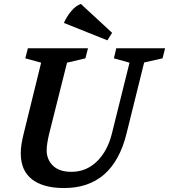

<svg xmlns="http://www.w3.org/2000/svg" viewBox="-20 -944 855 971"><path d="M85 -169Q85 -210 100 -269L188 -627L108 -649L121 -700H425L412 -649L319 -627L229 -269Q216 -215 216 -184Q216 -137 248 -106Q280 -75 341 -75Q416 -75 470 -127.5Q524 -180 546 -269L635 -627L556 -649L568 -700H815L802 -649L709 -628L620 -269Q552 7 304 7Q199 7 142 -37Q85 -81 85 -169ZM303 -828Q317 -860 340.5 -888Q364 -916 389 -924L547 -778L523 -740Z"/></svg>

Font: Volkhov
Style: Bold Italic
Weight: 700
Designer: Cyreal (www.cyreal.org)
Foundry: Cyreal (www.cyreal.org)
Version: Version 1.001